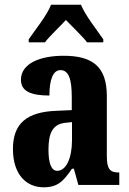

<svg xmlns="http://www.w3.org/2000/svg" viewBox="-20 -786 550 816"><path d="M102 -619V-606H171C191 -633 234 -672 260 -701C285 -675 336 -626 350 -606H419V-619C393 -657 342 -721 324 -766H197C180 -721 128 -657 102 -619ZM165 10C225 10 249 -15 286 -69H294L313 0H487V-53H484C446 -53 434 -69 434 -124V-378C434 -504 372 -549 250 -549C150 -549 69 -516 69 -447C69 -400 108 -380 190 -380C190 -449 206 -488 237 -488C272 -488 285 -449 285 -374V-318L218 -315C95 -310 35 -262 35 -153C35 -42 94 10 165 10ZM223 -60C198 -60 186 -93 186 -149C186 -221 204 -258 257 -264L286 -267V-191C286 -113 261 -60 223 -60Z"/></svg>

Font: Noto Serif Sinhala ExtraCondensed ExtraBold
Style: Regular
Weight: 800
Width: 2
Designer: Jelle Bosma - Monotype Design Team
Foundry: Monotype Imaging Inc.
Version: Version 2.007